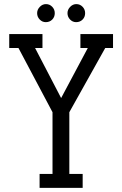

<svg xmlns="http://www.w3.org/2000/svg" viewBox="-20 -916 596 936"><path d="M372 -750H531V-682H493L318 -369V-68H383V0H173V-68H236V-369L70 -682H25V-750H187V-682H151L278 -438L408 -682H372ZM247 -852Q247 -833 234.5 -820.5Q222 -808 203 -808Q186 -808 173.5 -821Q161 -834 161 -852Q161 -869 174 -882.5Q187 -896 204 -896Q222 -896 234.5 -883Q247 -870 247 -852ZM395 -852Q395 -833 382.5 -820.5Q370 -808 351 -808Q334 -808 321.5 -821Q309 -834 309 -852Q309 -869 322 -882.5Q335 -896 352 -896Q370 -896 382.5 -883Q395 -870 395 -852Z"/></svg>

Font: Kelly Slab
Style: Regular
Weight: 400
Designer: Denis Masharov
Foundry: Denis Masharov
Version: Version 1.001